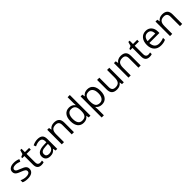

<svg xmlns="http://www.w3.org/2000/svg" viewBox="494 -2756 4993 4993"><g transform="rotate(-45 2990.5 -260.0)"><path d="M431.2 -146Q431.2 -71.3 375.5 -30.8Q319.8 9.8 219.2 9.8Q112.8 9.8 53.2 -23.9V-99.1Q91.8 -79.6 136 -68.4Q180.2 -57.1 221.2 -57.1Q284.7 -57.1 318.8 -77.4Q353 -97.7 353 -139.2Q353 -170.4 325.9 -192.6Q298.8 -214.8 220.2 -245.1Q145.5 -272.9 114 -293.7Q82.5 -314.5 67.1 -340.8Q51.8 -367.2 51.8 -403.8Q51.8 -469.2 105 -507.1Q158.2 -544.9 251 -544.9Q337.4 -544.9 419.9 -509.8L391.1 -443.8Q310.5 -477.1 245.1 -477.1Q187.5 -477.1 158.2 -459Q128.9 -440.9 128.9 -409.2Q128.9 -387.7 139.9 -372.6Q150.9 -357.4 175.3 -343.8Q199.7 -330.1 269 -304.2Q364.3 -269.5 397.7 -234.4Q431.2 -199.2 431.2 -146Z M735.8 -57.1Q757.3 -57.1 777.3 -60.3Q797.4 -63.5 809.1 -66.9V-4.9Q795.9 1.5 770.3 5.6Q744.6 9.8 724.1 9.8Q568.8 9.8 568.8 -153.8V-472.2H492.2V-511.2L568.8 -544.9L603 -659.2H649.9V-535.2H805.2V-472.2H649.9V-157.2Q649.9 -108.9 672.9 -83Q695.8 -57.1 735.8 -57.1Z M1245.1 0 1229 -76.2H1225.1Q1185.1 -25.9 1145.3 -8.1Q1105.5 9.8 1045.9 9.8Q966.3 9.8 921.1 -31.2Q876 -72.3 876 -147.9Q876 -310.1 1135.3 -317.9L1226.1 -320.8V-354Q1226.1 -417 1199 -447Q1171.9 -477.1 1112.3 -477.1Q1045.4 -477.1 960.9 -436L936 -498Q975.6 -519.5 1022.7 -531.7Q1069.8 -543.9 1117.2 -543.9Q1212.9 -543.9 1259 -501.5Q1305.2 -459 1305.2 -365.2V0ZM1062 -57.1Q1137.7 -57.1 1180.9 -98.6Q1224.1 -140.1 1224.1 -214.8V-263.2L1143.1 -259.8Q1046.4 -256.3 1003.7 -229.7Q960.9 -203.1 960.9 -147Q960.9 -103 987.5 -80.1Q1014.2 -57.1 1062 -57.1Z M1838.4 0V-346.2Q1838.4 -411.6 1808.6 -443.8Q1778.8 -476.1 1715.3 -476.1Q1631.3 -476.1 1592.3 -430.7Q1553.2 -385.3 1553.2 -280.8V0H1472.2V-535.2H1538.1L1551.3 -461.9H1555.2Q1580.1 -501.5 1625 -523.2Q1669.9 -544.9 1725.1 -544.9Q1821.8 -544.9 1870.6 -498.3Q1919.4 -451.7 1919.4 -349.1V0Z M2450.2 -71.8H2445.8Q2389.6 9.8 2277.8 9.8Q2172.9 9.8 2114.5 -62Q2056.2 -133.8 2056.2 -266.1Q2056.2 -398.4 2114.7 -471.7Q2173.3 -544.9 2277.8 -544.9Q2386.7 -544.9 2444.8 -465.8H2451.2L2447.8 -504.4L2445.8 -542V-759.8H2526.9V0H2460.9ZM2288.1 -58.1Q2371.1 -58.1 2408.4 -103.3Q2445.8 -148.4 2445.8 -249V-266.1Q2445.8 -379.9 2408 -428.5Q2370.1 -477.1 2287.1 -477.1Q2215.8 -477.1 2178 -421.6Q2140.1 -366.2 2140.1 -265.1Q2140.1 -162.6 2177.7 -110.4Q2215.3 -58.1 2288.1 -58.1Z M2947.8 9.8Q2895.5 9.8 2852.3 -9.5Q2809.1 -28.8 2779.8 -68.8H2773.9Q2779.8 -22 2779.8 20V240.2H2698.7V-535.2H2764.6L2775.9 -461.9H2779.8Q2811 -505.9 2852.5 -525.4Q2894 -544.9 2947.8 -544.9Q3054.2 -544.9 3112.1 -472.2Q3169.9 -399.4 3169.9 -268.1Q3169.9 -136.2 3111.1 -63.2Q3052.2 9.8 2947.8 9.8ZM2936 -476.1Q2854 -476.1 2817.4 -430.7Q2780.8 -385.3 2779.8 -286.1V-268.1Q2779.8 -155.3 2817.4 -106.7Q2855 -58.1 2938 -58.1Q3007.3 -58.1 3046.6 -114.3Q3085.9 -170.4 3085.9 -269Q3085.9 -369.1 3046.6 -422.6Q3007.3 -476.1 2936 -476.1Z M3387.7 -535.2V-188Q3387.7 -122.6 3417.5 -90.3Q3447.3 -58.1 3510.7 -58.1Q3594.7 -58.1 3633.5 -104Q3672.4 -149.9 3672.4 -253.9V-535.2H3753.4V0H3686.5L3674.8 -71.8H3670.4Q3645.5 -32.2 3601.3 -11.2Q3557.1 9.8 3500.5 9.8Q3402.8 9.8 3354.2 -36.6Q3305.7 -83 3305.7 -185.1V-535.2Z M4291.5 0V-346.2Q4291.5 -411.6 4261.7 -443.8Q4231.9 -476.1 4168.5 -476.1Q4084.5 -476.1 4045.4 -430.7Q4006.3 -385.3 4006.3 -280.8V0H3925.3V-535.2H3991.2L4004.4 -461.9H4008.3Q4033.2 -501.5 4078.1 -523.2Q4123 -544.9 4178.2 -544.9Q4274.9 -544.9 4323.7 -498.3Q4372.6 -451.7 4372.6 -349.1V0Z M4711.9 -57.1Q4733.4 -57.1 4753.4 -60.3Q4773.4 -63.5 4785.2 -66.9V-4.9Q4772 1.5 4746.3 5.6Q4720.7 9.8 4700.2 9.8Q4544.9 9.8 4544.9 -153.8V-472.2H4468.3V-511.2L4544.9 -544.9L4579.1 -659.2H4626V-535.2H4781.2V-472.2H4626V-157.2Q4626 -108.9 4648.9 -83Q4671.9 -57.1 4711.9 -57.1Z M5118.2 9.8Q4999.5 9.8 4930.9 -62.5Q4862.3 -134.8 4862.3 -263.2Q4862.3 -392.6 4926 -468.8Q4989.7 -544.9 5097.2 -544.9Q5197.8 -544.9 5256.3 -478.8Q5314.9 -412.6 5314.9 -304.2V-252.9H4946.3Q4948.7 -158.7 4993.9 -109.9Q5039.1 -61 5121.1 -61Q5207.5 -61 5292 -97.2V-24.9Q5249 -6.3 5210.7 1.7Q5172.4 9.8 5118.2 9.8ZM5096.2 -477.1Q5031.7 -477.1 4993.4 -435.1Q4955.1 -393.1 4948.2 -318.8H5228Q5228 -395.5 5193.8 -436.3Q5159.7 -477.1 5096.2 -477.1Z M5819.3 0V-346.2Q5819.3 -411.6 5789.6 -443.8Q5759.8 -476.1 5696.3 -476.1Q5612.3 -476.1 5573.2 -430.7Q5534.2 -385.3 5534.2 -280.8V0H5453.1V-535.2H5519L5532.2 -461.9H5536.1Q5561 -501.5 5606 -523.2Q5650.9 -544.9 5706.1 -544.9Q5802.7 -544.9 5851.6 -498.3Q5900.4 -451.7 5900.4 -349.1V0Z"/></g></svg>

Font: f06041945
Style: Regular
Weight: 400
Foundry: Ascender Corporation
Version: Version 1.10